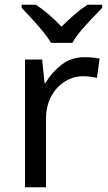

<svg xmlns="http://www.w3.org/2000/svg" viewBox="-20 -786 453 806"><path d="M335 -546Q350 -546 367.5 -544.5Q385 -543 398 -540L387 -459Q374 -462 358.5 -464Q343 -466 329 -466Q288 -466 252 -443.5Q216 -421 194.5 -380.5Q173 -340 173 -286V0H85V-536H157L167 -438H171Q197 -482 238 -514Q279 -546 335 -546ZM194 -606Q181 -629 159 -655.5Q137 -682 113 -708Q89 -734 71 -753V-766H131Q157 -749 185 -725Q213 -701 238 -674Q265 -701 293 -725Q321 -749 347 -766H409V-753Q390 -734 365.5 -708Q341 -682 318.5 -655.5Q296 -629 284 -606Z"/></svg>

Font: Noto Sans Lao
Style: Regular
Weight: 400
Designer: Monotype Design Team
Foundry: Monotype Imaging Inc.
Version: Version 2.003; ttfautohint (v1.8.4.7-5d5b)